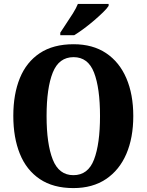

<svg xmlns="http://www.w3.org/2000/svg" viewBox="-20 -951 749 981"><path d="M355 10Q252 10 183.5 -36Q115 -82 81.5 -165Q48 -248 48 -359Q48 -470 81.5 -552Q115 -634 183.5 -679.5Q252 -725 356 -725Q454 -725 522 -679.5Q590 -634 625.5 -551.5Q661 -469 661 -358Q661 -247 625.5 -164.5Q590 -82 521.5 -36Q453 10 355 10ZM355 -56Q430 -56 460.5 -136Q491 -216 491 -358Q491 -501 460.5 -580Q430 -659 356 -659Q281 -659 249.5 -580Q218 -501 218 -358Q218 -216 249.5 -136Q281 -56 355 -56ZM288 -784Q301 -805 318.5 -830.5Q336 -856 352.5 -882.5Q369 -909 378 -931H535V-921Q527 -908 507 -888.5Q487 -869 461.5 -847Q436 -825 409 -805Q382 -785 359 -771H288Z"/></svg>

Font: Noto Serif Georgian Condensed ExtraBold
Style: Regular
Weight: 800
Width: 3
Designer: Monotype Design Team, Akaki Razmadze
Foundry: Google LLC
Version: Version 2.003; ttfautohint (v1.8.4.7-5d5b)